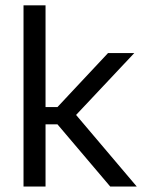

<svg xmlns="http://www.w3.org/2000/svg" viewBox="-20 -682 534 702"><path d="M383 0 190 -227.5H138.5V-290.5H190L375 -488H471L249.5 -252.5V-272L480 0ZM66 0V-662.5H146.5V0Z"/></svg>

Font: Anek Telugu Medium
Style: Regular
Weight: 400
Version: Version 1.003